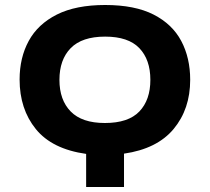

<svg xmlns="http://www.w3.org/2000/svg" viewBox="-20 -745 836 765"><path d="M398.9 -725.1Q517.1 -725.1 591.8 -687Q666.5 -648.9 702.1 -581.8Q737.8 -514.6 737.8 -426.8Q737.8 -310.5 671.9 -231.2Q606 -151.9 474.1 -132.8V0H323.2V-131.8Q187.5 -150.9 122.8 -230.7Q58.1 -310.5 58.1 -428.2Q58.1 -515.1 94.5 -582Q130.9 -648.9 206.5 -687Q282.2 -725.1 398.9 -725.1ZM398.9 -599.1Q306.6 -599.1 261.7 -553.2Q216.8 -507.3 216.8 -426.8Q216.8 -346.7 261.7 -300.8Q306.6 -254.9 397.9 -254.9Q491.2 -254.9 535.2 -300.8Q579.1 -346.7 579.1 -426.8Q579.1 -507.3 535.2 -553.2Q491.2 -599.1 398.9 -599.1Z"/></svg>

Font: Open Sans
Style: Bold
Weight: 700
Designer: Monotype Design Team
Foundry: Monotype Imaging Inc.
Version: Version 3.000; ttfautohint (v1.8.4)